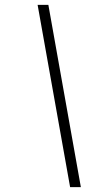

<svg xmlns="http://www.w3.org/2000/svg" viewBox="-20 -718 361 786"><path d="M178 -698 311 48H267L134 -698Z"/></svg>

Font: Linux Libertine O
Style: Italic
Weight: 400
Italic angle: -12°
Designer: Philipp H. Poll
Foundry: Philipp H. Poll
Version: Version 5.1.6